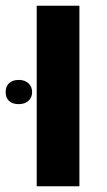

<svg xmlns="http://www.w3.org/2000/svg" viewBox="-50 -650 375 670"><path d="M78.1 0V-629.9H227.1V0ZM-30.3 -328.6Q-30.3 -348.6 -18.1 -359.9Q-5.9 -371.1 15.4 -371.1Q36.6 -371.1 49.3 -359.4Q62 -347.7 62 -328.6Q62 -309.6 49.3 -298.1Q36.6 -286.6 15.1 -286.6Q-6.3 -286.6 -18.3 -297.6Q-30.3 -308.6 -30.3 -328.6Z"/></svg>

Font: Open Sans Hebrew
Style: Bold
Weight: 700
Foundry: Ascender Corporation, Yanek Iontef
Version: Version 2.001;PS 002.001;hotconv 1.0.70;makeotf.lib2.5.58329